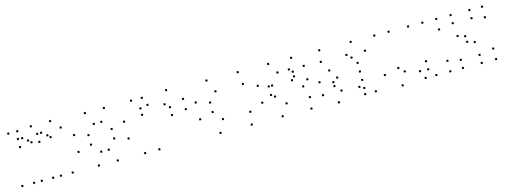

<svg xmlns="http://www.w3.org/2000/svg" viewBox="-15 -1213 4990 1891"><g transform="rotate(-15 2480.0 -267.0)"><path d="M576.8 10V-10H556.8V10ZM576.8 -448.9V-468.9H556.8V-448.9ZM492.8 -536.1V-556.1H472.8V-536.1ZM338 -448.7V-468.7H318V-448.7ZM338 -366.4V-386.4H318V-366.4ZM430.5 -408.5V-428.5H410.5V-408.5ZM456.3 -383.1V-403.1H436.3V-383.1ZM456.3 10V-10H436.3V10ZM183.5 10V-10H163.5V10ZM183.5 -445.7V-465.7H163.5V-445.7ZM154.6 -524.2V-544.2H134.6V-524.2ZM63.2 -524.2V-544.2H43.2V-524.2ZM63.2 10V-10H43.2V10ZM377.3 10V-10H357.3V10ZM377.3 -448.9V-468.9H357.3V-448.9ZM295.8 -536.1V-556.1H275.8V-536.1ZM141 -448.7V-468.7H121V-448.7ZM141 -366.4V-386.4H121V-366.4ZM233.5 -408.5V-428.5H213.5V-408.5ZM261.8 -383.1V-403.1H241.8V-383.1ZM261.8 10V-10H241.8V10Z M1036.2 10V-10H1016.2V10ZM1195 -171.2V-191.2H1175V-171.2ZM1195 -342.9V-362.9H1175V-342.9ZM1037.8 -524.2V-544.2H1017.8V-524.2ZM843.8 -524.2V-544.2H823.8V-524.2ZM685 -342.9V-362.9H665V-342.9ZM685 -171.2V-191.2H665V-171.2ZM843.8 10V-10H823.8V10ZM821.8 -208.8V-228.8H801.8V-208.8ZM821.8 -305.4V-325.4H801.8V-305.4ZM901.8 -398.9V-418.9H881.8V-398.9ZM978.2 -398.9V-418.9H958.2V-398.9ZM1058.2 -305.4V-325.4H1038.2V-305.4ZM1058.2 -208.8V-228.8H1038.2V-208.8ZM978.2 -115.2V-135.2H958.2V-115.2ZM901.8 -115.2V-135.2H881.8V-115.2Z M1814.1 -304.6V-324.6H1794.1V-304.6ZM1813.8 -408.9V-428.9H1793.8V-408.9ZM1675.1 -536.1V-556.1H1655.1V-536.1ZM1384.2 -427.8V-447.8H1364.2V-427.8ZM1384.2 -362.2V-382.2H1364.2V-362.2ZM1624.4 -405.2V-425.2H1604.4V-405.2ZM1668.2 -363.5V-383.5H1648.2V-363.5ZM1668.2 -283.8V-303.8H1648.2V-283.8ZM1460.8 10V-10H1440.8V10ZM1460.8 -443.2V-463.2H1440.8V-443.2ZM1424.4 -524.2V-544.2H1404.4V-524.2ZM1315.1 -524.2V-544.2H1295.1V-524.2ZM1315.1 10V-10H1295.1V10Z M2402.1 10V-10H2382.1V10ZM2421.7 -115.2V-135.2H2401.7V-115.2ZM2141.8 -115.2V-135.2H2121.8V-115.2ZM2061.8 -208.8V-228.8H2041.8V-208.8ZM2061.8 -305.4V-325.4H2041.8V-305.4ZM2141.8 -398.9V-418.9H2121.8V-398.9ZM2421.7 -398.9V-418.9H2401.7V-398.9ZM2402.1 -524.2V-544.2H2382.1V-524.2ZM2083.8 -524.2V-544.2H2063.8V-524.2ZM1925 -342.9V-362.9H1905V-342.9ZM1925 -171.2V-191.2H1905V-171.2ZM2083.8 10V-10H2063.8V10Z M3011.2 10V-10H2991.2V10ZM3025.3 -102.8V-122.8H3005.3V-102.8ZM2787.6 -102.8V-122.8H2767.6V-102.8ZM2695.1 -196.7V-216.7H2675.1V-196.7ZM2695.1 -309.2V-329.2H2675.1V-309.2ZM2779.2 -419.8V-439.8H2759.2V-419.8ZM2895.9 -419.8V-439.8H2875.9V-419.8ZM2927.2 -388.9V-408.9H2907.2V-388.9ZM2927.2 -340.8V-360.8H2907.2V-340.8ZM2898.4 -309.1V-329.1H2878.4V-309.1ZM2661.1 -309.1V-329.1H2641.1V-309.1ZM2661.1 -221.8V-241.8H2641.1V-221.8ZM2989.2 -221.8V-241.8H2969.2V-221.8ZM3046.4 -278.8V-298.8H3026.4V-278.8ZM3046.4 -415.8V-435.8H3026.4V-415.8ZM2946.7 -524.2V-544.2H2926.7V-524.2ZM2712.9 -524.2V-544.2H2692.9V-524.2ZM2558.3 -342.9V-362.9H2538.3V-342.9ZM2558.3 -171.2V-191.2H2538.3V-171.2ZM2717.1 10V-10H2697.1V10Z M3667.5 10V-10H3647.5V10ZM3667.5 -403.9V-423.9H3647.5V-403.9ZM3553.8 -524.2V-544.2H3533.8V-524.2ZM3233.3 -524.2V-544.2H3213.3V-524.2ZM3219.2 -410.6V-430.6H3199.2V-410.6ZM3480.4 -410.6V-430.6H3460.4V-410.6ZM3522.4 -372.7V-392.7H3502.4V-372.7ZM3522.4 -73.4V-93.4H3502.4V-73.4ZM3559.1 10V-10H3539.1V10ZM3566.5 -51.2V-71.2H3546.5V-51.2ZM3566.5 -133.4V-153.4H3546.5V-133.4ZM3343.2 -84.8V-104.8H3323.2V-84.8ZM3286.8 -145.2V-165.2H3266.8V-145.2ZM3286.8 -184.8V-204.8H3266.8V-184.8ZM3335 -219.2V-239.2H3315V-219.2ZM3566.5 -219.2V-239.2H3546.5V-219.2ZM3566.5 -306.8V-326.8H3546.5V-306.8ZM3277.6 -306.8V-326.8H3257.6V-306.8ZM3154.8 -219.8V-239.8H3134.8V-219.8ZM3154.8 -87.8V-107.8H3134.8V-87.8ZM3288.3 21.1V1.1H3268.3V21.1Z M3795.1 -524.2V-544.2H3775.1V-524.2ZM3795.1 -121.9V-141.9H3775.1V-121.9ZM3938.2 21.9V1.9H3918.2V21.9ZM4221.7 -65.5V-85.5H4201.7V-65.5ZM4221.7 -147.8V-167.8H4201.7V-147.8ZM3993.1 -105.7V-125.7H3973.1V-105.7ZM3941 -154.4V-174.4H3921V-154.4ZM3941 -524.2V-544.2H3921V-524.2ZM4139.2 -524.2V-544.2H4119.2V-524.2ZM4139.2 -68.5V-88.5H4119.2V-68.5ZM4175.6 10V-10H4155.6V10ZM4284.9 10V-10H4264.9V10ZM4284.9 -524.2V-544.2H4264.9V-524.2Z M4893.3 10V-10H4873.3V10ZM4893.3 -97.5V-117.5H4873.3V-97.5ZM4572.6 -441.8V-461.8H4552.6V-441.8ZM4572.6 -524.2V-544.2H4552.6V-524.2ZM4426.7 -524.2V-544.2H4406.7V-524.2ZM4426.7 -416.7V-436.7H4406.7V-416.7ZM4747.4 -72.3V-92.3H4727.4V-72.3ZM4747.4 10V-10H4727.4V10ZM4555.9 10V-10H4535.9V10ZM4555.9 -72.7V-92.7H4535.9V-72.7ZM4662.9 -227.8V-247.8H4642.9V-227.8ZM4586 -307.8V-327.8H4566V-307.8ZM4426.7 -97.5V-117.5H4406.7V-97.5ZM4426.7 10V-10H4406.7V10ZM4893.3 -416.7V-436.7H4873.3V-416.7ZM4893.3 -524.2V-544.2H4873.3V-524.2ZM4764.1 -524.2V-544.2H4744.1V-524.2ZM4764.1 -441.5V-461.5H4744.1V-441.5ZM4657.5 -286.3V-306.3H4637.5V-286.3ZM4734 -206.3V-226.3H4714V-206.3Z"/></g></svg>

Font: Monaspace Krypton Dots Var
Style: Regular
Weight: 400
Designer: Riley Cran and the Lettermatic Team
Version: Version 1.100 (Monaspace Krypton Dots)